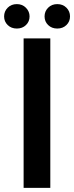

<svg xmlns="http://www.w3.org/2000/svg" viewBox="-51 -915 361 935"><path d="M64 -728H194V0H64ZM31 -776Q4 -776 -13.5 -793Q-31 -810 -31 -835Q-31 -860 -13.5 -877.5Q4 -895 31 -895Q58 -895 75.5 -877Q93 -859 93 -835Q93 -810 75.5 -793Q58 -776 31 -776ZM228 -776Q201 -776 183.5 -793Q166 -810 166 -835Q166 -860 183.5 -877.5Q201 -895 228 -895Q255 -895 272.5 -877.5Q290 -860 290 -835Q290 -810 272.5 -793Q255 -776 228 -776Z"/></svg>

Font: Murecho Medium
Style: Regular
Weight: 500
Designer: Neil Summerour
Foundry: Positype
Version: Version 1.010; ttfautohint (v1.8.3)